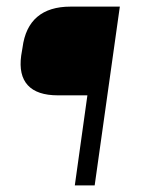

<svg xmlns="http://www.w3.org/2000/svg" viewBox="-20 -560 479 580"><path d="M342 -540 266 0H206L244 -272H155Q92 -272 64 -302.5Q36 -333 44 -392L48 -416Q56 -478 92.5 -509Q129 -540 193 -540Z"/></svg>

Font: Pathway Extreme 8pt Thin
Style: Italic
Weight: 100
Italic angle: -8°
Designer: Eduardo Rodriguez Tunni
Foundry: Eduardo Rodriguez Tunni
Version: Version 1.000